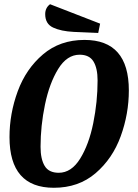

<svg xmlns="http://www.w3.org/2000/svg" viewBox="-20 -869 655 909"><path d="M590 -441Q590 -330 551.5 -224Q513 -118 432.5 -49Q352 20 235 20Q25 20 25 -220Q25 -331 64 -437Q103 -543 183.5 -611.5Q264 -680 380 -680Q590 -680 590 -441ZM172 -174Q172 -116 191.5 -83.5Q211 -51 258 -51Q318 -51 359.5 -118Q401 -185 421.5 -286Q442 -387 442 -488Q442 -546 422.5 -578Q403 -610 357 -610Q297 -610 255.5 -542.5Q214 -475 193 -374Q172 -273 172 -174ZM194 -802Q194 -832 217 -849L454 -757L445 -713L329 -718Q269 -721 231.5 -738.5Q194 -756 194 -802Z"/></svg>

Font: Sansita Medium Italic
Style: Regular
Weight: 500
Italic angle: -11°
Designer: Pablo Cosgaya
Foundry: Omnibus-Type
Version: Version 1.006